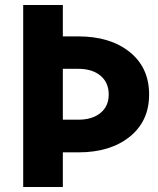

<svg xmlns="http://www.w3.org/2000/svg" viewBox="-20 -750 634 770"><path d="M295 -139H232V0H73V-730H232V-604H295Q422 -604 500 -541.5Q578 -479 578 -371Q578 -264 500 -201.5Q422 -139 295 -139ZM232 -474V-270H294Q350 -270 383 -297Q416 -324 416 -371Q416 -419 383 -446.5Q350 -474 294 -474Z"/></svg>

Font: Freely
Style: Bold
Weight: 700
Designer: Kris Sowersby
Foundry: Klim Type Foundry
Version: Version 1.006;hotconv 1.0.113;makeotfexe 2.5.65598;200799169